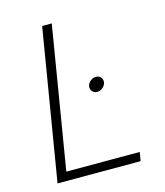

<svg xmlns="http://www.w3.org/2000/svg" viewBox="-109 -811 770 895"><g transform="rotate(-15 275.5 -364.0)"><path d="M57.6 0 178.2 -727.5H224.6L111.3 -42.5H465.8L458.5 0ZM346.7 -364.3Q332.5 -364.3 323.7 -374.5Q314.9 -384.8 316.9 -398.9Q319.3 -413.6 331.8 -423.6Q344.2 -433.6 358.4 -433.6Q373.5 -433.6 382.1 -423.6Q390.6 -413.6 388.7 -398.9Q386.2 -384.8 374 -374.5Q361.8 -364.3 346.7 -364.3Z"/></g></svg>

Font: Inter ExtraLight
Style: Italic
Weight: 250
Italic angle: -9.3988°
Designer: Rasmus Andersson
Foundry: rsms
Version: Version 4.001;git-66647c0bb